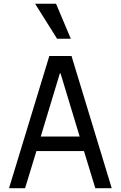

<svg xmlns="http://www.w3.org/2000/svg" viewBox="-20 -997 640 1017"><path d="M112.8 0H27.8L241.2 -700.2H358.9L571.8 0H484.9L424.8 -196.8H172.9ZM195.8 -273.9H401.9L300.8 -607.9H296.9ZM355 -792H282.2L166 -977.1H276.9Z"/></svg>

Font: CommitMono
Style: Regular
Weight: 400
Monospace: yes
Designer: Eigil Nikolajsen
Foundry: Eigil Nikolajsen
Version: Version 1.143